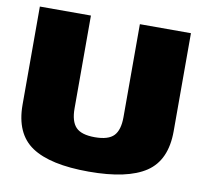

<svg xmlns="http://www.w3.org/2000/svg" viewBox="-76 -758 907 846"><g transform="rotate(10 377.0 -335.5)"><path d="M373.5 4Q546 4 628.8 -51.2Q711.5 -106.5 711.5 -236.5V-675H483V-259.5Q483 -201.5 458.5 -175.8Q434 -150 373.5 -150Q313 -150 288.5 -176Q264 -202 264 -259.5V-675H35.5V-236.5Q35.5 -106.5 118.2 -51.2Q201 4 373.5 4Z"/></g></svg>

Font: Anybody UltraCondensed Thin Black
Style: Regular
Weight: 900
Version: Version 1.111